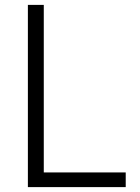

<svg xmlns="http://www.w3.org/2000/svg" viewBox="-20 -765 572 785"><path d="M94 0H494V-60H159V-745H94Z"/></svg>

Font: Mluvka Light
Style: Regular
Weight: 300
Designer: Modified by Jiří Krblich, Original typeface by Gumpita Rahayu
Foundry: Gumpita Rahayu & Jiří Krblich
Version: Version 2.000;Glyphs 3.1.1 (3134)